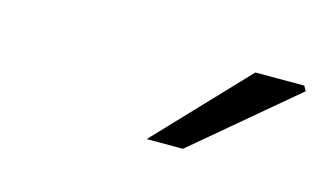

<svg xmlns="http://www.w3.org/2000/svg" viewBox="-37 -824 591 342"><g transform="rotate(15 258.5 -652.5)"><path d="M245.2 -570 401.5 -734.7H491.7L496.7 -725.6L312 -570Z"/></g></svg>

Font: Source Sans 3 VF
Style: Italic
Weight: 200
Italic angle: -11°
Designer: Paul D. Hunt
Foundry: Adobe Systems Incorporated
Version: Version 3.042;hotconv 1.0.118;makeotfexe 2.5.65603